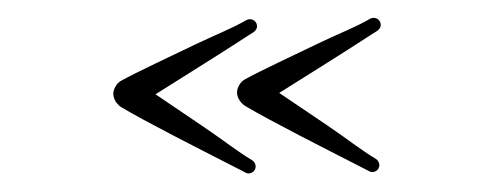

<svg xmlns="http://www.w3.org/2000/svg" viewBox="-20 -288 527 212"><path d="M241.7 -186C241.7 -179.6 246.3 -173.6 250.9 -170.9C280.6 -153.3 338.9 -124 370 -108C379.5 -103.1 384.3 -100.8 385.8 -99.9C387.2 -99.1 389.1 -98 391.1 -98C395.4 -98 398.9 -101.5 398.9 -105.8C398.9 -108.3 397.2 -111.3 395.1 -112.5C395.3 -112.4 394.8 -112.7 394.8 -112.7C378.9 -122.2 363.2 -134.7 342.2 -149C323.9 -161.4 304.6 -174.4 288.3 -185.4C316.1 -202.9 354.7 -226.9 380.1 -243.4C389.1 -249.2 393.6 -252.2 395.1 -253C397.8 -254.5 400.4 -257.1 400.4 -260.5C400.4 -264.8 396.9 -268.3 392.6 -268.3C391.4 -268.3 389.8 -267.9 388.8 -267.4C389 -267.5 388.5 -267.2 388.5 -267.2C372.6 -257.9 353.5 -250.7 330.7 -239.7C307.8 -228.6 266.5 -209.4 250.1 -200.2C245.5 -197.6 241.7 -191.2 241.7 -186ZM105.1 -184.4C105.1 -178.1 109.7 -172.1 114.3 -169.4C144 -151.8 202.3 -122.5 233.4 -106.5C242.9 -101.6 247.7 -99.3 249.2 -98.4C250.6 -97.5 252.5 -96.5 254.5 -96.5C258.8 -96.5 262.3 -100 262.3 -104.3C262.3 -106.8 260.6 -109.8 258.5 -111C258.7 -110.9 258.2 -111.2 258.2 -111.2C242.3 -120.7 226.6 -133.2 205.5 -147.5C187.3 -159.9 168 -172.9 151.7 -183.9C179.5 -201.4 218 -225.4 243.5 -241.9C252.5 -247.7 257 -250.7 258.5 -251.5C261.2 -253 263.8 -255.6 263.8 -259C263.8 -263.3 260.3 -266.8 256 -266.8C254.8 -266.8 253.1 -266.4 252.2 -265.9C252.4 -266 251.8 -265.7 251.8 -265.7C236 -256.4 216.9 -249.2 194.1 -238.2C171.2 -227.1 129.9 -207.9 113.5 -198.7C108.9 -196.1 105.1 -189.7 105.1 -184.4Z"/></svg>

Font: Sinatra
Style: Regular
Weight: 400
Designer: Fahmi
Version: Version 0.1